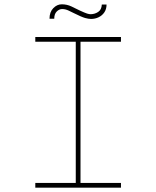

<svg xmlns="http://www.w3.org/2000/svg" viewBox="-20 -872 727 892"><path d="M144 0V-22H332V-678H144V-700H542V-678H354V-22H542V0ZM403 -784Q391 -784 375 -788.5Q359 -793 321 -812Q315 -815 299.5 -822.5Q284 -830 269 -830Q255 -830 243.5 -818.5Q232 -807 232 -785H210Q210 -816 227.5 -834Q245 -852 267 -852Q291 -852 312 -842Q333 -832 351 -823Q375 -812 384.5 -809Q394 -806 401 -806Q420 -806 436 -816.5Q452 -827 453 -851H475Q475 -830 465 -815Q455 -800 438.5 -792Q422 -784 403 -784Z"/></svg>

Font: Lexend Tera Thin
Style: Regular
Weight: 250
Version: Version 1.007